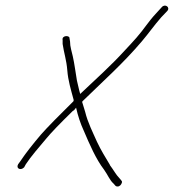

<svg xmlns="http://www.w3.org/2000/svg" viewBox="-20 -643 633 699"><path d="M46 -45C37 -29 56 -21 68 -34L74 -45C93 -74 122 -107 148 -138C166 -160 198 -193 245 -239L248 -241H249C252 -244 254 -248 257 -251C264 -220 273 -193 285 -167C306 -118 329 -64 359 -25C372 -7 380 14 393 25L400 33C402 35 404 36 408 36C416 36 422 29 424 21C425 18 423 16 421 13L415 6C402 -7 393 -25 380 -42V-43C364 -70 348 -95 333 -127C318 -161 299 -198 290 -236L279 -272L281 -275C360 -352 427 -411 496 -492C524 -525 539 -548 567 -580L588 -602C602 -616 581 -631 569 -617L548 -594C519 -563 506 -539 477 -506C464 -491 449 -475 434 -459C382 -402 332 -358 272 -301C267 -317 264 -335 260 -350C255 -379 251 -412 245 -438C241 -457 235 -472 235 -492L233 -504C234 -515 204 -515 208 -497V-496V-483C213 -449 222 -425 225 -387C228 -349 238 -317 248 -280V-276L247 -274L246 -273C202 -230 148 -175 129 -153C101 -120 73 -85 54 -56ZM208 -483V-484ZM234 -491 235 -492ZM263 -223 264 -224ZM588 -602Z"/></svg>

Font: Stray Cat
Style: LtObl
Weight: 300
Version: Version 1.0